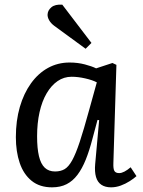

<svg xmlns="http://www.w3.org/2000/svg" viewBox="-20 -789 611 823"><path d="M466 -90Q465 -65 470.5 -56Q476 -47 491 -47Q501 -47 513.5 -53.5Q526 -60 540 -72L565 -34Q554 -24 536 -12.5Q518 -1 497.5 6.5Q477 14 456 14Q431 14 414.5 3Q398 -8 391.5 -30.5Q385 -53 388 -86L405 -274L398 -275L376 -193Q363 -143 347.5 -104.5Q332 -66 312 -39.5Q292 -13 265.5 0.5Q239 14 203 14Q150 14 115.5 -14Q81 -42 64.5 -90.5Q48 -139 48 -201Q48 -272 65 -330.5Q82 -389 113 -432Q144 -475 186 -498Q228 -521 278 -521Q313 -521 343.5 -513Q374 -505 392 -496L462 -519L479 -511ZM216 -54Q240 -54 257 -64Q274 -74 289.5 -102Q305 -130 322 -181.5Q339 -233 362 -317L395 -436Q376 -446 345 -453Q314 -460 287 -460Q254 -460 227 -441.5Q200 -423 180 -389Q160 -355 149.5 -308Q139 -261 139 -205Q139 -153 147 -119.5Q155 -86 172 -70Q189 -54 216 -54ZM372 -605 347 -580 213 -678Q198 -689 190.5 -702.5Q183 -716 184 -728Q185 -745 200.5 -758Q216 -771 247 -769Z"/></svg>

Font: Literata
Style: Italic
Weight: 400
Italic angle: -2°
Designer: Latin by Veronika Burian and Jose Scaglione. Greek by Irene Vlachou. Cyrillic by Vera Evstafieva
Foundry: TypeTogether
Version: Version 3.103;gftools[0.9.29]